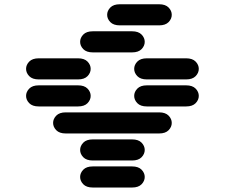

<svg xmlns="http://www.w3.org/2000/svg" viewBox="-20 -881 1040 888"><path d="M409.2 -13.7Q379.9 -13.7 365.2 -28.8Q350.6 -43.9 350.6 -62.5Q350.6 -81.1 365.2 -96.2Q379.9 -111.3 409.2 -111.3H590.8Q620.1 -111.3 634.8 -96.2Q649.4 -81.1 649.4 -62.5Q649.4 -43.9 634.8 -28.8Q620.1 -13.7 590.8 -13.7ZM409.2 -138.7Q379.9 -138.7 365.2 -153.8Q350.6 -168.9 350.6 -187.5Q350.6 -206.1 365.2 -221.2Q379.9 -236.3 409.2 -236.3H590.8Q620.1 -236.3 634.8 -221.2Q649.4 -206.1 649.4 -187.5Q649.4 -168.9 634.8 -153.8Q620.1 -138.7 590.8 -138.7ZM284.2 -263.7Q254.9 -263.7 240.2 -278.8Q225.6 -293.9 225.6 -312.5Q225.6 -331.1 240.2 -346.2Q254.9 -361.3 284.2 -361.3H715.8Q745.1 -361.3 759.8 -346.2Q774.4 -331.1 774.4 -312.5Q774.4 -293.9 759.8 -278.8Q745.1 -263.7 715.8 -263.7ZM159.2 -388.7Q129.9 -388.7 115.2 -403.8Q100.6 -418.9 100.6 -437.5Q100.6 -456.1 115.2 -471.2Q129.9 -486.3 159.2 -486.3H340.8Q370.1 -486.3 384.8 -471.2Q399.4 -456.1 399.4 -437.5Q399.4 -418.9 384.8 -403.8Q370.1 -388.7 340.8 -388.7ZM659.2 -388.7Q629.9 -388.7 615.2 -403.8Q600.6 -418.9 600.6 -437.5Q600.6 -456.1 615.2 -471.2Q629.9 -486.3 659.2 -486.3H840.8Q870.1 -486.3 884.8 -471.2Q899.4 -456.1 899.4 -437.5Q899.4 -418.9 884.8 -403.8Q870.1 -388.7 840.8 -388.7ZM159.2 -513.7Q129.9 -513.7 115.2 -528.8Q100.6 -543.9 100.6 -562.5Q100.6 -581.1 115.2 -596.2Q129.9 -611.3 159.2 -611.3H340.8Q370.1 -611.3 384.8 -596.2Q399.4 -581.1 399.4 -562.5Q399.4 -543.9 384.8 -528.8Q370.1 -513.7 340.8 -513.7ZM659.2 -513.7Q629.9 -513.7 615.2 -528.8Q600.6 -543.9 600.6 -562.5Q600.6 -581.1 615.2 -596.2Q629.9 -611.3 659.2 -611.3H840.8Q870.1 -611.3 884.8 -596.2Q899.4 -581.1 899.4 -562.5Q899.4 -543.9 884.8 -528.8Q870.1 -513.7 840.8 -513.7ZM409.2 -638.7Q379.9 -638.7 365.2 -653.8Q350.6 -668.9 350.6 -687.5Q350.6 -706.1 365.2 -721.2Q379.9 -736.3 409.2 -736.3H590.8Q620.1 -736.3 634.8 -721.2Q649.4 -706.1 649.4 -687.5Q649.4 -668.9 634.8 -653.8Q620.1 -638.7 590.8 -638.7ZM534.2 -763.7Q504.9 -763.7 490.2 -778.8Q475.6 -793.9 475.6 -812.5Q475.6 -831.1 490.2 -846.2Q504.9 -861.3 534.2 -861.3H715.8Q745.1 -861.3 759.8 -846.2Q774.4 -831.1 774.4 -812.5Q774.4 -793.9 759.8 -778.8Q745.1 -763.7 715.8 -763.7Z"/></svg>

Font: Sixtyfour Normal
Style: Regular
Weight: 400
Monospace: yes
Designer: Jens Kutilek
Foundry: Jens Kutilek
Version: Version 2.000